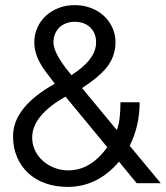

<svg xmlns="http://www.w3.org/2000/svg" viewBox="-20 -734 651 754"><path d="M611.3 -14.6H516.6L447.3 -99.1Q362.8 0 246.1 0Q197.8 0 158.2 -14.2Q118.7 -28.3 90.6 -54.4Q62.5 -80.6 46.9 -117.2Q31.2 -153.8 31.2 -199.2Q31.2 -313.5 195.3 -405.3Q153.3 -458.5 141.1 -480Q114.7 -524.4 114.7 -567.4Q114.7 -599.1 127 -626Q139.2 -652.8 160.6 -672.4Q182.1 -691.9 210.9 -702.9Q239.7 -713.9 273.4 -713.9Q307.1 -713.9 336.4 -702.9Q365.7 -691.9 387.2 -672.4Q408.7 -652.8 421.1 -626Q433.6 -599.1 433.6 -567.4Q433.6 -508.3 392.1 -460.9Q377.9 -444.8 355.7 -426.8Q333.5 -408.7 302.2 -388.2L438.5 -223.6Q453.1 -257.8 453.1 -332.5H528.3Q528.3 -238.8 489.3 -161.6ZM357.4 -567.4Q357.4 -604 334.5 -626.2Q311.5 -648.4 273.4 -648.4Q254.9 -648.4 239.5 -642.6Q224.1 -636.7 213.1 -626Q202.1 -615.2 196 -600.3Q189.9 -585.4 189.9 -567.4Q189.9 -522.9 260.7 -439Q357.4 -500.5 357.4 -567.4ZM401.4 -155.8 237.3 -354.5Q106.4 -280.8 106.4 -193.4Q106.4 -166.5 117.7 -143.1Q128.9 -119.6 148.4 -102.3Q168 -85 193.6 -75Q219.2 -64.9 248.5 -64.9Q335.4 -64.9 401.4 -155.8Z"/></svg>

Font: SakalBharati
Style: Regular
Weight: 400
Designer: CDAC GIST
Foundry: CDAC
Version: 13.02